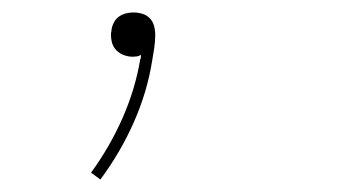

<svg xmlns="http://www.w3.org/2000/svg" viewBox="-20 -83 540 308"><path d="M141 205 126 194Q156 153 176.5 106.5Q197 60 205 12Q206 11 206 9Q206 7 206 5Q203 7 199.5 7.5Q196 8 193 8Q186 8 179 5.5Q172 3 167 -2Q162 -7 160 -13.5Q158 -20 158 -28Q158 -30 158.5 -32Q159 -34 159 -36Q160 -42 163 -47.5Q166 -53 171 -56.5Q176 -60 182 -61.5Q188 -63 194 -63Q201 -63 208 -61Q215 -59 220 -54Q225 -49 227 -42Q229 -35 229 -27Q229 -17 227.5 -6.5Q226 4 224 15Q216 65 194.5 113.5Q173 162 141 205Z"/></svg>

Font: Iosevka Slab Thin Oblique
Style: Regular
Weight: 100
Italic angle: -9°
Monospace: yes
Designer: Belleve Invis
Foundry: Belleve Invis
Version: Version 11.1.0; ttfautohint (v1.8.3)